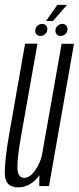

<svg xmlns="http://www.w3.org/2000/svg" viewBox="-24 -782 331 807"><path d="M141 0H182L287 -598H235L142 -71.5ZM133.5 -598.5H81.5L14 -214.5Q-3.5 -115.5 -3.8 -55Q-4 5.5 52 5.5Q98.5 5.5 133 -34.8Q167.5 -75 176.5 -124.5L155 -142Q148 -101.5 125.2 -68Q102.5 -34.5 77.5 -34.5Q50.5 -34.5 49.2 -76Q48 -117.5 65 -212.5ZM146 -631Q157 -631 166 -639Q175 -647 175 -659.5Q175 -669.5 168.8 -675.5Q162.5 -681.5 153.5 -681.5Q142 -681.5 133 -673.5Q124 -665.5 124 -653Q124 -643 130 -637Q136 -631 146 -631ZM230.5 -631Q242.5 -631 251 -639Q259.5 -647 259.5 -659.5Q259.5 -669.5 253.8 -675.5Q248 -681.5 238 -681.5Q227 -681.5 218 -673.5Q209 -665.5 209 -653Q209 -643 215.2 -637Q221.5 -631 230.5 -631ZM169.5 -694H199L257.5 -761.5H217Z"/></svg>

Font: Anybody ExtraCondensed Light
Style: Italic
Weight: 300
Width: 2
Italic angle: -10°
Version: Version 1.113;gftools[0.9.25]